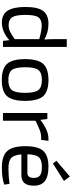

<svg xmlns="http://www.w3.org/2000/svg" viewBox="640 -1414 787 2106"><g transform="rotate(90 1033.0 -360.5)"><path d="M494 -700V0H428L420 -70Q327 12 227 12Q137 12 96.5 -51.5Q56 -115 56 -245Q56 -384 100 -441.5Q144 -499 240 -499Q335 -499 413 -454Q409 -498 409 -550V-700ZM409 -129V-398Q313 -425 260 -425Q195 -425 169 -388Q143 -351 143 -246Q143 -141 168.5 -101.5Q194 -62 255 -62Q293 -62 324 -76.5Q355 -91 409 -129Z M857 -499Q983 -499 1034.5 -441Q1086 -383 1086 -243Q1086 -103 1034.5 -45Q983 13 857 13Q732 13 680 -45Q628 -103 628 -243Q628 -383 680 -441Q732 -499 857 -499ZM967.5 -388Q937 -427 857 -427Q777 -427 747 -388Q717 -349 717 -243Q717 -137 747 -98Q777 -59 857 -59Q937 -59 967.5 -98Q998 -137 998 -243Q998 -349 967.5 -388Z M1524 -499 1514 -419H1486Q1449 -419 1409.5 -404.5Q1370 -390 1304 -357V0H1219V-487H1285L1294 -410Q1407 -499 1502 -499Z M1773 -548 1743 -587 1916 -734 1964 -669ZM1900 -202H1673Q1680 -118 1714 -89Q1748 -60 1827 -60Q1910 -60 1996 -72L2005 -15Q1940 12 1816 12Q1690 12 1636.5 -46.5Q1583 -105 1583 -245Q1583 -386 1635 -442.5Q1687 -499 1807 -499Q1916 -499 1966 -459.5Q2016 -420 2016 -340Q2018 -202 1900 -202ZM1672 -268H1878Q1931 -268 1931 -340Q1930 -387 1903 -407Q1876 -427 1811 -427Q1734 -427 1704 -393.5Q1674 -360 1672 -268Z"/></g></svg>

Font: Exo 2.0
Style: Regular
Weight: 400
Designer: Natanael Gama
Version: Version 1.001;PS 001.001;hotconv 1.0.70;makeotf.lib2.5.58329